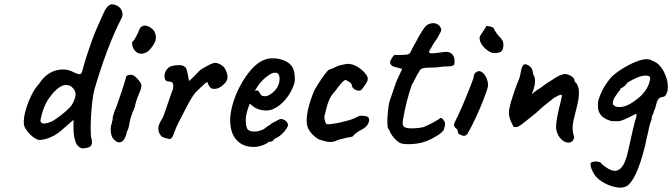

<svg xmlns="http://www.w3.org/2000/svg" viewBox="-20 -665 3102 886"><path d="M370 19Q357 22 346 13.5Q335 5 330 -6Q323 -25 321 -43.5Q319 -62 319 -82V-112L279 -77Q245 -45 214.5 -32Q184 -19 160 -19Q149 -21 135 -31Q121 -41 110 -54.5Q99 -68 94 -78Q88 -92 90.5 -116.5Q93 -141 102.5 -170.5Q112 -200 126.5 -228.5Q141 -257 160 -278Q193 -328 238.5 -340Q284 -352 321 -331Q342 -321 349.5 -323Q357 -325 360 -339Q364 -355 368.5 -370Q373 -385 382 -413Q407 -489 425.5 -532Q444 -575 459 -607Q470 -630 480 -638Q490 -646 498 -645Q509 -645 523 -637Q537 -629 542 -615Q546 -606 545.5 -597Q545 -588 539 -577Q526 -553 508.5 -513.5Q491 -474 473.5 -427Q456 -380 441 -334Q426 -288 416 -253Q410 -231 406 -197Q402 -163 400 -127.5Q398 -92 398.5 -64.5Q399 -37 401 -29Q407 -9 403 1Q399 11 390 14.5Q381 18 370 19ZM204 -99Q218 -103 229.5 -110.5Q241 -118 256 -129Q286 -152 302.5 -169.5Q319 -187 327 -217Q331 -233 326 -244Q321 -255 310 -265Q298 -274 280 -272.5Q262 -271 240 -251Q216 -229 197 -197.5Q178 -166 167 -112Q165 -102 174 -97Q183 -92 204 -99Z M505 -22Q497 -30 493.5 -44.5Q490 -59 491 -73.5Q492 -88 496 -96Q496 -104 498.5 -108.5Q501 -113 500 -117Q499 -121 502 -131Q505 -141 508 -150Q515 -166 523.5 -190.5Q532 -215 540.5 -240Q549 -265 554.5 -283.5Q560 -302 561 -306Q561 -318 577 -319Q589 -323 602.5 -312.5Q616 -302 626 -286Q634 -278 632 -264Q630 -250 619 -226Q615 -218 609.5 -200.5Q604 -183 602 -171Q598 -163 592.5 -148.5Q587 -134 583 -121Q581 -116 579 -104Q577 -92 574 -79Q571 -66 566 -58Q557 -17 539.5 -10Q522 -3 505 -22ZM609 -425Q600 -432 595 -442.5Q590 -453 589.5 -462Q589 -471 591 -472Q600 -480 609 -497.5Q618 -515 623 -529Q624 -532 627.5 -537Q631 -542 635 -543Q647 -551 665 -543Q683 -535 693 -519Q702 -500 698.5 -482.5Q695 -465 677 -443Q662 -423 642.5 -418.5Q623 -414 609 -425Z M766 -24Q763 -23 754 -25Q745 -27 736.5 -30Q728 -33 726 -35Q722 -39 716 -49Q710 -59 711 -76Q712 -93 729 -118Q734 -128 741 -148Q748 -168 755.5 -190.5Q763 -213 769.5 -231Q776 -249 779 -256Q781 -273 777.5 -280.5Q774 -288 760 -289Q750 -289 744.5 -294.5Q739 -300 739 -318Q741 -332 746.5 -340.5Q752 -349 762 -356Q772 -361 785.5 -363Q799 -365 812.5 -364Q826 -363 832 -357Q839 -353 842.5 -339.5Q846 -326 848.5 -312Q851 -298 852 -291Q862 -299 876 -313.5Q890 -328 903 -341Q919 -352 941 -363.5Q963 -375 973 -375Q984 -375 998.5 -366.5Q1013 -358 1017 -350Q1027 -333 1029.5 -316Q1032 -299 1021 -285Q1011 -272 994.5 -262Q978 -252 958 -256Q952 -257 945 -268.5Q938 -280 937 -286Q937 -289 927 -280.5Q917 -272 904.5 -260Q892 -248 882 -238Q865 -217 846 -181Q827 -145 801 -94Q789 -69 782 -48Q775 -27 766 -24Z M1151 13Q1100 13 1071 -19.5Q1042 -52 1042 -113Q1043 -149 1056 -191.5Q1069 -234 1091 -274Q1113 -314 1139.5 -344Q1166 -374 1193 -386Q1203 -391 1214.5 -393.5Q1226 -396 1237 -396Q1249 -396 1262.5 -394Q1276 -392 1288 -387Q1309 -380 1323.5 -363.5Q1338 -347 1340 -315Q1341 -302 1340 -291.5Q1339 -281 1334 -268Q1321 -234 1297 -205.5Q1273 -177 1243 -163Q1235 -159 1226.5 -157Q1218 -155 1209 -155Q1188 -155 1171 -161.5Q1154 -168 1141 -180L1133 -187L1129 -178Q1121 -156 1117.5 -139.5Q1114 -123 1114 -113Q1114 -101 1115.5 -89Q1117 -77 1122 -69Q1126 -64 1133.5 -61Q1141 -58 1151 -58Q1158 -58 1164 -58.5Q1170 -59 1175 -61Q1193 -65 1204 -74Q1215 -83 1227 -90L1231 -92L1230 -94Q1246 -102 1253 -105.5Q1260 -109 1262 -111Q1266 -113 1271 -115Q1283 -118 1296 -109Q1309 -100 1309 -87Q1309 -82 1300.5 -69.5Q1292 -57 1280.5 -46Q1269 -35 1258 -30Q1256 -29 1252 -27Q1248 -25 1245 -23H1246Q1237 -11 1228 -11H1220Q1216 -4 1194 4.5Q1172 13 1151 13ZM1201 -221Q1213 -221 1222.5 -226.5Q1232 -232 1240 -239Q1263 -259 1268.5 -285.5Q1274 -312 1263 -325Q1260 -328 1256.5 -329Q1253 -330 1246 -329Q1235 -328 1221 -319Q1207 -310 1193 -296Q1179 -282 1169 -267L1156 -246Q1160 -247 1163.5 -247.5Q1167 -248 1168 -248Q1174 -245 1177 -238.5Q1180 -232 1185 -226.5Q1190 -221 1201 -221Z M1530 -15Q1517 -9 1500 -10Q1483 -11 1454 -21Q1452 -21 1441.5 -28Q1431 -35 1421 -45.5Q1411 -56 1407 -64Q1391 -87 1396.5 -132Q1402 -177 1427 -240Q1434 -255 1448.5 -278Q1463 -301 1477.5 -320.5Q1492 -340 1498 -343Q1498 -343 1509 -347Q1520 -351 1537 -360Q1542 -362 1552.5 -364.5Q1563 -367 1574 -369Q1585 -371 1590 -370Q1610 -369 1631.5 -355.5Q1653 -342 1667 -324.5Q1681 -307 1676 -294Q1676 -292 1671 -283Q1666 -274 1659.5 -265.5Q1653 -257 1649 -252Q1644 -246 1633 -247Q1622 -248 1613 -255Q1604 -262 1603 -274Q1601 -282 1588.5 -289Q1576 -296 1576 -296Q1568 -296 1554.5 -280.5Q1541 -265 1527 -245Q1509 -227 1499.5 -205Q1490 -183 1486 -164.5Q1482 -146 1479 -137Q1475 -127 1478.5 -111Q1482 -95 1488 -92Q1495 -91 1511 -93Q1527 -95 1546 -99Q1565 -103 1584.5 -108.5Q1604 -114 1618 -120Q1637 -132 1651 -131Q1665 -130 1672 -128Q1683 -124 1683.5 -113Q1684 -102 1676 -89.5Q1668 -77 1651 -68Q1635 -60 1622.5 -50.5Q1610 -41 1610 -36Q1606 -36 1601.5 -33.5Q1597 -31 1594 -32Q1592 -32 1578 -29Q1564 -26 1549.5 -22Q1535 -18 1530 -15Z M1836 -2Q1825 -4 1812.5 -14.5Q1800 -25 1790 -39Q1780 -53 1777 -63Q1777 -65 1774.5 -68Q1772 -71 1772 -71Q1768 -74 1767.5 -97.5Q1767 -121 1770 -150Q1773 -179 1777 -196Q1782 -212 1792 -239.5Q1802 -267 1809 -289L1836 -347L1796 -358Q1789 -360 1784.5 -366Q1780 -372 1780 -376Q1780 -384 1789 -398Q1798 -412 1802 -412Q1807 -411 1820.5 -411Q1834 -411 1847 -412Q1860 -413 1863 -414Q1867 -416 1871 -419.5Q1875 -423 1877 -430Q1882 -441 1886 -448Q1890 -455 1897 -467Q1904 -480 1908.5 -489Q1913 -498 1923 -514Q1928 -521 1934 -531Q1940 -541 1949 -548Q1958 -556 1975 -558Q1992 -560 2007 -547Q2015 -537 2016 -529.5Q2017 -522 2008 -508Q2000 -491 1989.5 -476.5Q1979 -462 1970 -445Q1954 -423 1964 -420Q1974 -417 2020 -424Q2049 -429 2062 -419Q2075 -409 2077 -392Q2080 -368 2072 -363Q2064 -358 2026 -358Q2002 -354 1985 -353.5Q1968 -353 1960 -353Q1947 -352 1943 -352Q1939 -352 1931 -350Q1923 -348 1919.5 -343.5Q1916 -339 1912 -331Q1908 -327 1900 -310Q1892 -293 1880 -273Q1866 -231 1856 -191.5Q1846 -152 1840 -114Q1836 -93 1841 -84Q1846 -75 1867 -73Q1878 -72 1900 -73.5Q1922 -75 1936 -79Q1947 -84 1959 -89.5Q1971 -95 1981 -101Q1990 -106 1999 -111.5Q2008 -117 2008 -117Q2013 -125 2021.5 -117Q2030 -109 2034 -97Q2034 -85 2029 -69.5Q2024 -54 1992 -36Q1947 -8 1904.5 -2.5Q1862 3 1836 -2Z M2120 -38Q2116 -38 2105.5 -43Q2095 -48 2095 -48Q2095 -52 2092.5 -58Q2090 -64 2090 -68Q2083 -72 2078 -79.5Q2073 -87 2077 -98Q2083 -109 2093.5 -131.5Q2104 -154 2116 -181.5Q2128 -209 2138.5 -236Q2149 -263 2156.5 -282Q2164 -301 2165 -305Q2165 -309 2167 -317.5Q2169 -326 2178 -332Q2189 -341 2201.5 -333.5Q2214 -326 2223 -309Q2232 -292 2232 -270Q2232 -263 2222 -234.5Q2212 -206 2195.5 -167Q2179 -128 2159 -88Q2144 -59 2137.5 -48.5Q2131 -38 2120 -38ZM2260 -420Q2248 -420 2232.5 -430.5Q2217 -441 2205 -457Q2193 -473 2193 -491Q2193 -496 2201 -508Q2209 -520 2216.5 -531.5Q2224 -543 2224 -545Q2232 -545 2241 -543Q2250 -541 2257 -537Q2268 -512 2285.5 -495Q2303 -478 2303 -460Q2303 -438 2294.5 -429Q2286 -420 2260 -420Z M2602 -7Q2589 -7 2576 -17Q2563 -27 2554.5 -44Q2546 -61 2546 -82Q2546 -97 2552 -129Q2558 -161 2569 -203Q2573 -221 2573 -225Q2573 -229 2565 -227Q2561 -226 2557 -224.5Q2553 -223 2549 -220Q2542 -218 2529.5 -208Q2517 -198 2502 -186Q2496 -182 2487 -174Q2478 -166 2469 -158Q2460 -150 2454 -144Q2447 -139 2432 -126.5Q2417 -114 2401 -101.5Q2385 -89 2372 -81Q2363 -78 2356 -78.5Q2349 -79 2348 -83Q2347 -87 2340.5 -98.5Q2334 -110 2330 -129Q2326 -148 2332 -170Q2333 -178 2339 -198.5Q2345 -219 2354.5 -246.5Q2364 -274 2376 -302Q2379 -310 2381 -321.5Q2383 -333 2385.5 -344.5Q2388 -356 2393 -362Q2396 -368 2402.5 -368.5Q2409 -369 2415 -365Q2426 -360 2432.5 -350Q2439 -340 2440 -323Q2449 -310 2449 -293.5Q2449 -277 2445 -262.5Q2441 -248 2437 -238.5Q2433 -229 2433 -231Q2437 -232 2446.5 -240.5Q2456 -249 2475 -260Q2497 -277 2510.5 -285.5Q2524 -294 2531.5 -298.5Q2539 -303 2544 -307Q2548 -309 2552 -311Q2556 -313 2557 -314Q2558 -315 2559 -315.5Q2560 -316 2560 -316Q2562 -316 2568.5 -318.5Q2575 -321 2581 -323Q2590 -325 2601.5 -321Q2613 -317 2622 -309.5Q2631 -302 2631 -293Q2631 -290 2633.5 -287.5Q2636 -285 2637 -283Q2643 -279 2648 -264Q2653 -249 2651 -226Q2651 -210 2644.5 -182.5Q2638 -155 2631 -128Q2623 -99 2622.5 -80.5Q2622 -62 2624.5 -51.5Q2627 -41 2629 -34Q2630 -26 2623.5 -16.5Q2617 -7 2602 -7Z M2870 195Q2852 204 2825.5 199.5Q2799 195 2773.5 182Q2748 169 2731 151Q2723 142 2715.5 127.5Q2708 113 2705.5 100.5Q2703 88 2709 85Q2717 80 2727.5 80Q2738 80 2746.5 83Q2755 86 2755 90Q2764 98 2776 106.5Q2788 115 2798 119Q2814 125 2825 122.5Q2836 120 2845 111Q2856 99 2863.5 81.5Q2871 64 2877 38L2880 25Q2890 -21 2900 -64.5Q2910 -108 2917 -129Q2918 -137 2915.5 -139Q2913 -141 2908 -136Q2903 -134 2896.5 -131Q2890 -128 2884 -124Q2871 -118 2860.5 -113.5Q2850 -109 2842 -107Q2830 -105 2824 -105.5Q2818 -106 2815 -106Q2806 -104 2788.5 -110.5Q2771 -117 2758 -128Q2749 -138 2745 -146.5Q2741 -155 2740 -165Q2739 -175 2739 -187Q2739 -203 2755 -238.5Q2771 -274 2800 -308Q2819 -327 2849.5 -346.5Q2880 -366 2912 -379Q2944 -392 2964 -392Q2970 -392 2977 -390.5Q2984 -389 2991 -384Q3007 -379 3020 -366.5Q3033 -354 3045 -331Q3053 -315 3057.5 -298Q3062 -281 3062 -263Q3062 -247 3057 -235.5Q3052 -224 3046 -220Q3044 -219 3041.5 -218.5Q3039 -218 3035 -217Q3032 -216 3027 -215Q3022 -213 3017 -206Q3012 -199 3008 -183Q3007 -178 3005.5 -172.5Q3004 -167 3002 -162Q3002 -160 2999.5 -156.5Q2997 -153 2997 -149Q2996 -143 2994 -139.5Q2992 -136 2990 -132Q2988 -127 2987.5 -123Q2987 -119 2987 -115L2983 -104Q2980 -94 2977.5 -86Q2975 -78 2975 -76L2971 -56Q2969 -46 2966.5 -37Q2964 -28 2962 -18Q2960 -8 2957 7Q2935 94 2913.5 138.5Q2892 183 2870 195ZM2808 -185Q2818 -167 2850.5 -172Q2883 -177 2924 -211Q2943 -226 2957 -245.5Q2971 -265 2977 -286Q2982 -302 2979.5 -308.5Q2977 -315 2964 -316Q2945 -317 2922.5 -308Q2900 -299 2876 -284Q2865 -269 2857 -264Q2849 -259 2845.5 -258Q2842 -257 2844 -256Q2843 -252 2841 -249Q2839 -246 2836 -244Q2829 -234 2821.5 -223.5Q2814 -213 2810.5 -203Q2807 -193 2808 -185Z"/></svg>

Font: Caveat SemiBold
Style: Regular
Weight: 600
Designer: Pablo Impallari
Foundry: Pablo Impallari
Version: Version 2.000